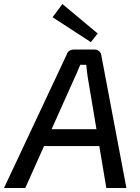

<svg xmlns="http://www.w3.org/2000/svg" viewBox="-52 -937 697 957"><path d="M419 -690Q433 -690 442.5 -681.5Q452 -673 453 -661L578 0H478L385 -554Q383 -569 381 -584.5Q379 -600 378 -614H348Q342 -601 335.5 -584.5Q329 -568 322 -554L74 0H-32L280 -664Q284 -678 294 -684Q304 -690 317 -690ZM489 -293 479 -209H127L138 -293ZM259 -917 435 -770 401 -727 210 -851Z"/></svg>

Font: Exo 2 Medium
Style: Italic
Weight: 500
Italic angle: -8°
Designer: Natanael Gama
Foundry: Natanael Gama
Version: Version 2.010